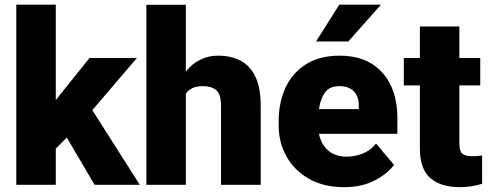

<svg xmlns="http://www.w3.org/2000/svg" viewBox="-20 -770 2040 800"><path d="M374 0 258.3 -196.8 212.4 -150.9V0H47.9V-750.5H212.4V-352.5L229 -374L353 -528.3H550.3L364.7 -311L562.5 0Z M754.4 -750V-472.2Q779.3 -503.4 813.5 -520.8Q847.7 -538.1 889.2 -538.1Q941.4 -538.1 981.4 -517.6Q1021.5 -497.1 1043.9 -450.9Q1066.4 -404.8 1066.4 -328.1V0H900.9V-329.1Q900.9 -377.4 881.1 -394.3Q861.3 -411.1 825.7 -411.1Q798.8 -411.1 781.7 -402.8Q764.6 -394.5 754.4 -379.4V0H589.8V-750Z M1413.6 9.8Q1327.6 9.8 1266.6 -25.4Q1205.6 -60.5 1173.3 -118.9Q1141.1 -177.2 1141.1 -246.6V-265.1Q1141.1 -342.3 1169.4 -404.1Q1197.8 -465.8 1254.6 -502Q1311.5 -538.1 1396 -538.1Q1508.3 -538.1 1572 -468.3Q1635.7 -398.4 1635.7 -279.3V-212.4H1309.1Q1317.9 -168.5 1347.7 -142.8Q1377.4 -117.2 1424.3 -117.2Q1458 -117.2 1490.7 -129.9Q1523.4 -142.6 1546.9 -171.9L1621.6 -83Q1597.2 -48.3 1543.5 -19.3Q1489.7 9.8 1413.6 9.8ZM1394.5 -411.1Q1352.5 -411.1 1333.5 -384Q1314.5 -356.9 1309.1 -315.4H1475.1V-328.1Q1475.6 -367.2 1454.6 -389.2Q1433.6 -411.1 1394.5 -411.1ZM1296.9 -597.2 1393.6 -750.5H1567.4L1431.2 -597.2Z M1981 -528.3V-414.1H1894V-172.4Q1894 -141.1 1905.8 -130.1Q1917.5 -119.1 1947.8 -119.1Q1961.9 -119.1 1971.2 -119.9Q1980.5 -120.6 1988.8 -122.1V-4.4Q1945.3 9.8 1896 9.8Q1816.4 9.8 1772.9 -28.1Q1729.5 -65.9 1729.5 -151.9V-414.1H1662.6V-528.3H1729.5V-659.7H1894V-528.3Z"/></svg>

Font: Vazirmatn RD Black
Style: Regular
Weight: 900
Designer: Saber Rastikerdar
Foundry: Saber Rastikerdar
Version: Version 32.102